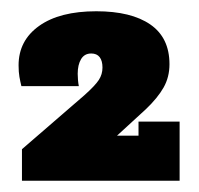

<svg xmlns="http://www.w3.org/2000/svg" viewBox="-20 -613 354 341"><path d="M19 -292V-348L130 -444Q149 -461 155.5 -471Q162 -481 162 -493Q162 -505 157 -511.5Q152 -518 142 -518Q130 -518 124 -508Q118 -498 118 -482Q118 -477 118.5 -471Q119 -465 120 -460H18Q16 -468 14.5 -476.5Q13 -485 13 -497Q13 -541 49.5 -567Q86 -593 151 -593Q213 -593 247 -569.5Q281 -546 281 -499Q281 -476 270.5 -457.5Q260 -439 239 -419L142 -330L102 -372H226V-397H299V-292Z"/></svg>

Font: Rokkitt Black
Style: Regular
Weight: 900
Designer: Vernon Adams
Foundry: Vernon Adams
Version: Version 3.103